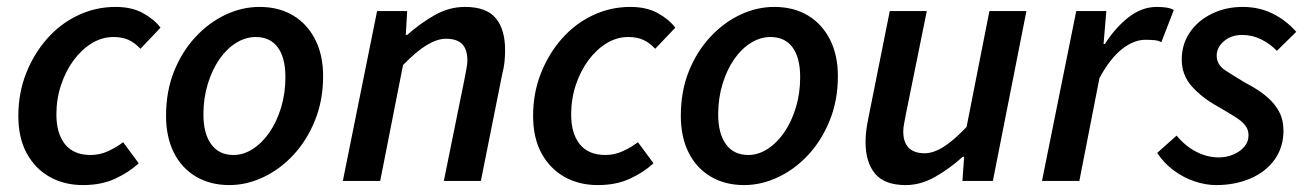

<svg xmlns="http://www.w3.org/2000/svg" viewBox="-20 -523 3782 555"><path d="M220 12Q166 12 124 -11.5Q82 -35 57.5 -79.5Q33 -124 33 -188Q33 -254 55.5 -311Q78 -368 116.5 -411.5Q155 -455 206 -479Q257 -503 314 -503Q361 -503 393.5 -485Q426 -467 444 -443L386 -382Q370 -399 352 -407.5Q334 -416 308 -416Q275 -416 245.5 -398Q216 -380 193 -349Q170 -318 156.5 -277.5Q143 -237 143 -192Q143 -137 168 -106Q193 -75 242 -75Q269 -75 293.5 -86.5Q318 -98 336 -112L381 -51Q353 -25 313 -6.5Q273 12 220 12Z M643 12Q588 12 546.5 -12.5Q505 -37 482.5 -82Q460 -127 460 -188Q460 -259 483 -316.5Q506 -374 545 -416Q584 -458 632 -480.5Q680 -503 730 -503Q786 -503 827 -478.5Q868 -454 891 -409Q914 -364 914 -303Q914 -233 890.5 -175Q867 -117 828.5 -75.5Q790 -34 741.5 -11Q693 12 643 12ZM655 -75Q684 -75 711 -92.5Q738 -110 759 -140.5Q780 -171 792.5 -212Q805 -253 805 -300Q805 -356 783 -386Q761 -416 719 -416Q690 -416 662.5 -399Q635 -382 614 -351.5Q593 -321 580.5 -280Q568 -239 568 -192Q568 -137 590.5 -106Q613 -75 655 -75Z M971 0 1070 -491H1157L1153 -422H1157Q1194 -455 1236 -479Q1278 -503 1324 -503Q1386 -503 1413 -470.5Q1440 -438 1440 -379Q1440 -362 1438.5 -345.5Q1437 -329 1432 -310L1370 0H1263L1323 -296Q1326 -314 1328.5 -325.5Q1331 -337 1331 -348Q1331 -380 1316 -395.5Q1301 -411 1269 -411Q1244 -411 1214 -393Q1184 -375 1145 -335L1079 0Z M1708 12Q1654 12 1612 -11.5Q1570 -35 1545.5 -79.5Q1521 -124 1521 -188Q1521 -254 1543.5 -311Q1566 -368 1604.5 -411.5Q1643 -455 1694 -479Q1745 -503 1802 -503Q1849 -503 1881.5 -485Q1914 -467 1932 -443L1874 -382Q1858 -399 1840 -407.5Q1822 -416 1796 -416Q1763 -416 1733.5 -398Q1704 -380 1681 -349Q1658 -318 1644.5 -277.5Q1631 -237 1631 -192Q1631 -137 1656 -106Q1681 -75 1730 -75Q1757 -75 1781.5 -86.5Q1806 -98 1824 -112L1869 -51Q1841 -25 1801 -6.5Q1761 12 1708 12Z M2131 12Q2076 12 2034.5 -12.5Q1993 -37 1970.5 -82Q1948 -127 1948 -188Q1948 -259 1971 -316.5Q1994 -374 2033 -416Q2072 -458 2120 -480.5Q2168 -503 2218 -503Q2274 -503 2315 -478.5Q2356 -454 2379 -409Q2402 -364 2402 -303Q2402 -233 2378.5 -175Q2355 -117 2316.5 -75.5Q2278 -34 2229.5 -11Q2181 12 2131 12ZM2143 -75Q2172 -75 2199 -92.5Q2226 -110 2247 -140.5Q2268 -171 2280.5 -212Q2293 -253 2293 -300Q2293 -356 2271 -386Q2249 -416 2207 -416Q2178 -416 2150.5 -399Q2123 -382 2102 -351.5Q2081 -321 2068.5 -280Q2056 -239 2056 -192Q2056 -137 2078.5 -106Q2101 -75 2143 -75Z M2598 12Q2537 12 2509.5 -21Q2482 -54 2482 -112Q2482 -129 2484 -145.5Q2486 -162 2490 -181L2552 -491H2659L2599 -195Q2596 -178 2593.5 -166Q2591 -154 2591 -143Q2591 -112 2606.5 -96Q2622 -80 2653 -80Q2678 -80 2707.5 -98.5Q2737 -117 2774 -156L2840 -491H2947L2850 0H2762L2767 -70H2763Q2727 -37 2684.5 -12.5Q2642 12 2598 12Z M2992 0 3091 -491H3178L3170 -396H3174Q3203 -442 3241.5 -472.5Q3280 -503 3324 -503Q3340 -503 3352.5 -501Q3365 -499 3373 -494L3337 -401Q3328 -406 3316 -407Q3304 -408 3291 -408Q3257 -408 3222.5 -380.5Q3188 -353 3158 -297L3100 0Z M3495 12Q3465 12 3432.5 1Q3400 -10 3372 -31Q3344 -52 3325 -81L3381 -131Q3407 -100 3438.5 -84Q3470 -68 3503 -68Q3526 -68 3545.5 -76.5Q3565 -85 3577 -99Q3589 -113 3589 -132Q3589 -148 3580 -160Q3571 -172 3550.5 -185Q3530 -198 3497 -217Q3454 -241 3425 -273.5Q3396 -306 3396 -351Q3396 -395 3419.5 -429.5Q3443 -464 3483.5 -483.5Q3524 -503 3572 -503Q3620 -503 3659 -483.5Q3698 -464 3727 -431L3671 -376Q3652 -396 3626 -409Q3600 -422 3571 -422Q3539 -422 3518 -404Q3497 -386 3497 -362Q3497 -336 3522 -319.5Q3547 -303 3581 -283Q3616 -265 3640 -245Q3664 -225 3677 -201Q3690 -177 3690 -145Q3690 -98 3665 -62.5Q3640 -27 3595.5 -7.5Q3551 12 3495 12Z"/></svg>

Font: Source Sans 3 ExtraLight SemiBold
Style: Italic
Weight: 600
Italic angle: -11°
Version: Version 3.052;hotconv 1.1.0;makeotfexe 2.6.0